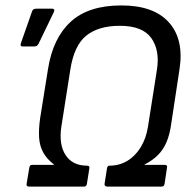

<svg xmlns="http://www.w3.org/2000/svg" viewBox="-20 -687 715 707"><path d="M87 0Q76 0 78 -10L88 -70Q90 -80 98 -80H179L179 -81Q153 -101 139.5 -125Q126 -149 124 -180.5Q122 -212 128 -253L157 -434Q175 -547 240.5 -607Q306 -667 427 -667Q546 -667 602 -604.5Q658 -542 641 -432L610 -228Q605 -192 593.5 -164.5Q582 -137 562.5 -117Q543 -97 512 -81V-80H586Q597 -80 595 -70L586 -10Q584 0 576 0H374Q370 0 367 -3Q364 -6 365 -10L374 -67Q375 -77 384 -77Q419 -77 448.5 -94.5Q478 -112 498 -144.5Q518 -177 525 -221L558 -431Q569 -502 537 -547Q505 -592 421 -592Q343 -592 298 -556Q253 -520 239 -431L206 -221Q196 -155 221.5 -116Q247 -77 300 -77Q311 -77 309 -67L300 -10Q298 0 290 0ZM63 -516Q53 -516 57 -528L98 -645Q100 -651 104 -653Q108 -655 114 -655H172Q178 -655 179.5 -651Q181 -647 178 -642L122 -526Q119 -520 115 -518Q111 -516 106 -516Z"/></svg>

Font: Sofia Sans Hairline
Style: Italic
Weight: 1
Italic angle: -9°
Designer: Botio Nikoltchev, Ani Petrova
Foundry: lettersoup
Version: Version 4.102